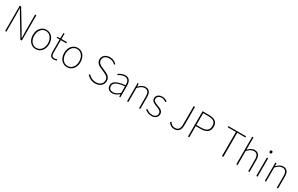

<svg xmlns="http://www.w3.org/2000/svg" viewBox="310 -2777 7421 4774"><g transform="rotate(30 4020.0 -390.5)"><path d="M110 0H145V-473C145 -542 143 -604 141 -672H145L228 -529L547 0H587V-726H551V-259C551 -191 553 -124 557 -54H552L469 -197L149 -726H110Z M989 13C1115 13 1223 -88 1223 -262C1223 -439 1115 -540 989 -540C863 -540 755 -439 755 -262C755 -88 863 13 989 13ZM989 -20C877 -20 793 -118 793 -262C793 -407 877 -507 989 -507C1101 -507 1186 -407 1186 -262C1186 -118 1101 -20 989 -20Z M1512 13C1530 13 1563 4 1594 -7L1582 -37C1563 -28 1535 -20 1515 -20C1438 -20 1423 -67 1423 -135V-494H1579V-527H1423V-681H1392L1388 -527L1304 -522V-494H1388V-140C1388 -48 1414 13 1512 13Z M1887 13C2013 13 2121 -88 2121 -262C2121 -439 2013 -540 1887 -540C1761 -540 1653 -439 1653 -262C1653 -88 1761 13 1887 13ZM1887 -20C1775 -20 1691 -118 1691 -262C1691 -407 1775 -507 1887 -507C1999 -507 2084 -407 2084 -262C2084 -118 1999 -20 1887 -20Z M2695 13C2832 13 2922 -68 2922 -179C2922 -291 2850 -334 2768 -371L2657 -421C2606 -444 2530 -477 2530 -568C2530 -650 2597 -704 2698 -704C2772 -704 2831 -673 2873 -628L2896 -653C2854 -699 2786 -739 2698 -739C2580 -739 2492 -669 2492 -564C2492 -457 2577 -414 2640 -386L2751 -336C2824 -303 2885 -273 2885 -176C2885 -85 2811 -22 2695 -22C2608 -22 2531 -61 2478 -123L2453 -97C2508 -33 2588 13 2695 13Z M3187 13C3257 13 3323 -26 3377 -70H3380L3385 0H3415V-341C3415 -448 3377 -540 3253 -540C3167 -540 3094 -496 3061 -472L3079 -443C3113 -470 3176 -507 3251 -507C3360 -507 3382 -414 3379 -329C3142 -302 3035 -247 3035 -130C3035 -30 3105 13 3187 13ZM3190 -20C3126 -20 3072 -50 3072 -131C3072 -220 3150 -273 3379 -298V-109C3310 -50 3253 -20 3190 -20Z M3610 0H3646V-403C3713 -472 3761 -507 3826 -507C3916 -507 3953 -450 3953 -334V0H3989V-339C3989 -475 3938 -540 3830 -540C3757 -540 3702 -498 3648 -443H3646L3640 -527H3610Z M4314 13C4425 13 4486 -55 4486 -133C4486 -236 4395 -262 4311 -294C4248 -318 4188 -342 4188 -405C4188 -457 4228 -507 4315 -507C4370 -507 4407 -485 4442 -459L4463 -486C4426 -518 4370 -540 4317 -540C4208 -540 4151 -476 4151 -403C4151 -312 4237 -282 4317 -253C4379 -231 4449 -200 4449 -131C4449 -71 4404 -20 4316 -20C4238 -20 4189 -50 4145 -88L4122 -59C4169 -20 4235 13 4314 13Z M4967 13C5095 13 5142 -77 5142 -192V-726H5104V-197C5104 -77 5061 -22 4968 -22C4905 -22 4861 -46 4824 -110L4793 -91C4830 -24 4889 13 4967 13Z M5359 0H5396V-320H5538C5701 -320 5794 -388 5794 -528C5794 -673 5699 -726 5534 -726H5359ZM5396 -353V-693H5521C5678 -693 5754 -655 5754 -528C5754 -403 5680 -353 5525 -353Z M6334 0H6373V-693H6607V-726H6100V-693H6334Z M6745 0H6781V-403C6848 -472 6896 -507 6961 -507C7051 -507 7088 -450 7088 -334V0H7124V-339C7124 -475 7073 -540 6965 -540C6892 -540 6837 -498 6781 -441V-560V-794H6745Z M7320 0H7356V-527H7320ZM7339 -660C7359 -660 7375 -675 7375 -701C7375 -723 7359 -739 7339 -739C7318 -739 7303 -723 7303 -701C7303 -675 7318 -660 7339 -660Z M7565 0H7601V-403C7668 -472 7716 -507 7781 -507C7871 -507 7908 -450 7908 -334V0H7944V-339C7944 -475 7893 -540 7785 -540C7712 -540 7657 -498 7603 -443H7601L7595 -527H7565Z"/></g></svg>

Font: Noto Sans JP Thin
Style: Regular
Weight: 100
Designer: Ryoko NISHIZUKA 西塚涼子 (kana, bopomofo & ideographs); Paul D. Hunt (Latin, Greek & Cyrillic); Sandoll Communications 산돌커뮤니
Foundry: Adobe
Version: Version 2.004;hotconv 1.0.118;makeotfexe 2.5.65603